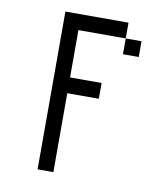

<svg xmlns="http://www.w3.org/2000/svg" viewBox="-74 -562 647 749"><g transform="rotate(10 250.0 -187.5)"><path d="M312.5 -187.5V-250H187.5V-437.5H375V-375H437.5V-437.5H375V-500H125Q125 -500 125 125H187.5V-187.5Z"/></g></svg>

Font: UnifontExMono
Style: Regular
Weight: 500
Version: Version 15.0.06